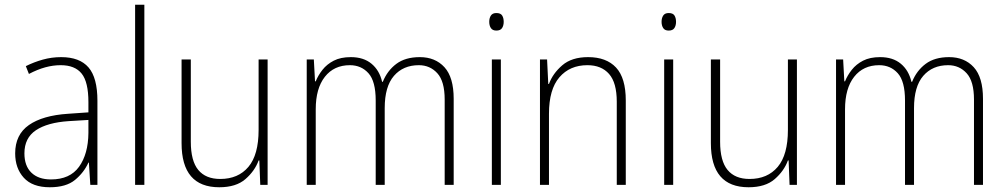

<svg xmlns="http://www.w3.org/2000/svg" viewBox="-20 -780 4244 810"><path d="M238 -539Q316 -539 353.5 -495.5Q391 -452 391 -355V0H361L355 -94H353Q334 -52 296.5 -21Q259 10 190 10Q117 10 80.5 -30Q44 -70 44 -133Q44 -212 102 -252.5Q160 -293 267 -300L353 -306V-349Q353 -434 324.5 -469.5Q296 -505 236 -505Q204 -505 171 -496Q138 -487 102 -468L89 -501Q123 -518 160.5 -528.5Q198 -539 238 -539ZM270 -269Q180 -263 131.5 -230.5Q83 -198 83 -133Q83 -80 112.5 -51.5Q142 -23 195 -23Q275 -23 313.5 -76.5Q352 -130 353 -219V-274Z M589 0H550V-760H589Z M1109 -529V0H1078L1074 -103H1071Q1055 -59 1015.5 -24.5Q976 10 905 10Q746 10 746 -176V-529H785V-182Q785 -101 816.5 -63Q848 -25 909 -25Q985 -25 1028 -76Q1071 -127 1071 -232V-529Z M1751 -539Q1816 -539 1855 -496.5Q1894 -454 1894 -363V0H1856V-360Q1856 -437 1825 -471Q1794 -505 1747 -505Q1681 -505 1642 -460Q1603 -415 1603 -324V0H1565V-356Q1565 -437 1534.5 -471Q1504 -505 1456 -505Q1389 -505 1350.5 -456Q1312 -407 1312 -319V0H1274V-529H1304L1309 -437H1312Q1322 -462 1340.5 -485.5Q1359 -509 1388 -524Q1417 -539 1460 -539Q1514 -539 1547.5 -511Q1581 -483 1592 -435H1595Q1614 -482 1652 -510.5Q1690 -539 1751 -539Z M2074 -725Q2092 -725 2098.5 -714.5Q2105 -704 2105 -688Q2105 -672 2098 -661.5Q2091 -651 2074 -651Q2058 -651 2051 -661.5Q2044 -672 2044 -688Q2044 -704 2051 -714.5Q2058 -725 2074 -725ZM2093 -529V0H2055V-529Z M2461 -539Q2538 -539 2579 -495Q2620 -451 2620 -356V0H2582V-351Q2582 -431 2549.5 -468Q2517 -505 2458 -505Q2384 -505 2340 -454Q2296 -403 2296 -300V0H2258V-529H2288L2293 -426H2296Q2312 -470 2352 -504.5Q2392 -539 2461 -539Z M2801 -725Q2819 -725 2825.5 -714.5Q2832 -704 2832 -688Q2832 -672 2825 -661.5Q2818 -651 2801 -651Q2785 -651 2778 -661.5Q2771 -672 2771 -688Q2771 -704 2778 -714.5Q2785 -725 2801 -725ZM2820 -529V0H2782V-529Z M3342 -529V0H3311L3307 -103H3304Q3288 -59 3248.5 -24.5Q3209 10 3138 10Q2979 10 2979 -176V-529H3018V-182Q3018 -101 3049.5 -63Q3081 -25 3142 -25Q3218 -25 3261 -76Q3304 -127 3304 -232V-529Z M3984 -539Q4049 -539 4088 -496.5Q4127 -454 4127 -363V0H4089V-360Q4089 -437 4058 -471Q4027 -505 3980 -505Q3914 -505 3875 -460Q3836 -415 3836 -324V0H3798V-356Q3798 -437 3767.5 -471Q3737 -505 3689 -505Q3622 -505 3583.5 -456Q3545 -407 3545 -319V0H3507V-529H3537L3542 -437H3545Q3555 -462 3573.5 -485.5Q3592 -509 3621 -524Q3650 -539 3693 -539Q3747 -539 3780.5 -511Q3814 -483 3825 -435H3828Q3847 -482 3885 -510.5Q3923 -539 3984 -539Z"/></svg>

Font: Noto Sans Ethiopic SemiCondensed ExtraLight
Style: Regular
Weight: 200
Width: 4
Designer: Monotype Design Team
Foundry: Monotype Imaging Inc.
Version: Version 2.102; ttfautohint (v1.8.4.7-5d5b)